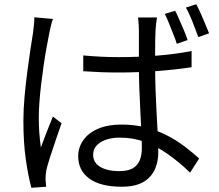

<svg xmlns="http://www.w3.org/2000/svg" viewBox="-20 -843 1040 911"><path d="M375 -580Q418 -576 459.5 -574Q501 -572 544 -572Q635 -572 724 -579Q813 -586 889 -601V-524Q809 -512 720 -505.5Q631 -499 543 -499Q500 -499 459.5 -500.5Q419 -502 375 -505ZM725 -760Q722 -744 720.5 -729.5Q719 -715 718 -699Q717 -681 716.5 -653.5Q716 -626 716 -594Q716 -562 716 -532Q716 -475 718 -418Q720 -361 723 -307Q726 -253 728.5 -206Q731 -159 731 -120Q731 -89 722.5 -60Q714 -31 694.5 -7.5Q675 16 641.5 29.5Q608 43 558 43Q457 43 404 4.5Q351 -34 351 -102Q351 -143 375 -177.5Q399 -212 445 -232Q491 -252 556 -252Q619 -252 673 -238Q727 -224 772.5 -200.5Q818 -177 856 -148Q894 -119 925 -91L882 -24Q830 -74 777.5 -111Q725 -148 669 -169Q613 -190 549 -190Q493 -190 457.5 -168Q422 -146 422 -109Q422 -71 456 -51Q490 -31 544 -31Q587 -31 610 -44.5Q633 -58 643 -82.5Q653 -107 653 -140Q653 -167 651 -212.5Q649 -258 646 -313Q643 -368 641 -424.5Q639 -481 639 -531Q639 -583 639 -627.5Q639 -672 639 -698Q639 -711 638 -728.5Q637 -746 635 -760ZM231 -753Q228 -745 224.5 -732.5Q221 -720 218.5 -707.5Q216 -695 214 -686Q208 -657 201 -618.5Q194 -580 187.5 -535.5Q181 -491 175.5 -445.5Q170 -400 167 -358Q164 -316 164 -283Q164 -246 166.5 -213Q169 -180 174 -143Q182 -166 192 -192Q202 -218 212.5 -244Q223 -270 231 -290L272 -258Q260 -224 245.5 -181.5Q231 -139 218.5 -100.5Q206 -62 200 -37Q198 -27 197 -14.5Q196 -2 196 8Q197 15 197.5 25Q198 35 199 43L129 48Q114 -6 102.5 -86.5Q91 -167 91 -269Q91 -324 96.5 -384.5Q102 -445 109.5 -503Q117 -561 124.5 -609.5Q132 -658 137 -689Q139 -707 141 -725.5Q143 -744 143 -761ZM811 -792Q820 -775 831 -749.5Q842 -724 853 -698.5Q864 -673 870 -653L819 -635Q812 -657 802 -682Q792 -707 782 -732Q772 -757 762 -777ZM911 -823Q921 -805 932 -780Q943 -755 953.5 -730Q964 -705 972 -685L921 -667Q909 -700 893.5 -739.5Q878 -779 862 -807Z"/></svg>

Font: Noto Sans JP Thin
Style: Regular
Weight: 400
Version: Version 2.004-H2;hotconv 1.0.118;makeotfexe 2.5.65603